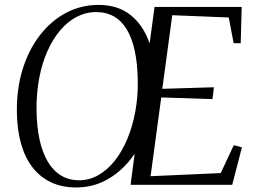

<svg xmlns="http://www.w3.org/2000/svg" viewBox="-20 -772 1075 802"><path d="M299 11Q239 11 193.2 -10.5Q147.5 -32 116 -72.8Q84.5 -113.5 68 -171.5Q51.5 -229.5 50.5 -302.5Q49 -399.5 74.2 -481.5Q99.5 -563.5 146 -624Q192.5 -684.5 255.2 -718Q318 -751.5 392 -751.5Q473 -751.5 526.2 -708.5Q579.5 -665.5 605 -590.5L625.5 -743H989.5L985.5 -591.5H956L935.5 -699L699.5 -708.5L658 -401L873.5 -407.5L867.5 -358L653.5 -365L609 -36L902 -49L956.5 -165.5L990.5 -156.5L950 0H525.5L542.5 -130Q498.5 -64.5 436 -26.8Q373.5 11 299 11ZM310.5 -19Q353 -19 390.8 -40.5Q428.5 -62 459 -100.2Q489.5 -138.5 511.5 -190.8Q533.5 -243 545 -305Q556.5 -367 555.5 -435Q554.5 -505.5 543 -559Q531.5 -612.5 509.8 -648.8Q488 -685 456 -703.2Q424 -721.5 381 -721.5Q338.5 -721.5 300.2 -701.5Q262 -681.5 231 -644.8Q200 -608 177.5 -557Q155 -506 143.5 -444Q132 -382 132.5 -312.5Q133.5 -243.5 145.2 -189.2Q157 -135 179.5 -97Q202 -59 234.8 -39Q267.5 -19 310.5 -19Z"/></svg>

Font: Merriweather 120pt Light
Style: Italic
Weight: 300
Italic angle: -7.8°
Version: Version 2.101